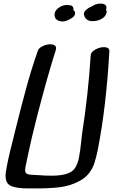

<svg xmlns="http://www.w3.org/2000/svg" viewBox="-20 -1079 640 1071"><path d="M560 -816Q591 -816 590 -793Q573 -488 526 -246Q516 -199 507 -170.5Q498 -142 479 -116Q460 -90 428 -72Q375 -42 312 -34.5Q249 -27 161 -28H134Q75 -28 43 -41Q11 -54 11 -99Q11 -109 12 -115Q21 -178 50 -290L62 -339Q99 -488 127.5 -592Q156 -696 191 -796Q196 -811 218 -821.5Q240 -832 261 -832Q275 -832 284 -826.5Q293 -821 293 -810Q293 -807 291 -799Q248 -666 187 -431Q154 -301 139 -228Q128 -180 122 -148Q120 -134 120 -131Q120 -114 131 -109Q142 -104 171 -103L195 -102Q228 -99 268 -99Q368 -99 396 -138Q413 -162 420.5 -200Q428 -238 433 -291L438 -334Q472 -551 486 -771Q487 -789 511.5 -802.5Q536 -816 560 -816ZM286 -984Q284 -992 284 -996Q284 -1002 288 -1014Q295 -1028 314 -1040Q330 -1049 347 -1051H355Q366 -1051 378 -1048Q382 -1047 385.5 -1042Q389 -1037 390 -1032Q390 -1026 389 -1023Q389 -1023 389 -1022.5Q389 -1022 390 -1022Q399 -1016 399 -1006Q399 -991 383 -980Q352 -959 328 -959Q318 -959 306 -964Q290 -971 286 -984ZM575 -1017Q576 -1001 561 -984Q549 -973 532.5 -967Q516 -961 499 -961Q476 -959 460 -974Q450 -984 448 -1002Q448 -1011 456.5 -1020Q465 -1029 475 -1035L493 -1044Q496 -1046 512 -1054Q518 -1056 528 -1058Q532 -1059 542 -1059Q564 -1059 571 -1047Q574 -1043 574 -1037Q574 -1032 571 -1026Q573 -1023 575 -1017Z"/></svg>

Font: Sedgwick Ave
Style: Regular
Weight: 400
Designer: Kevin Burke, Pedro Vergani
Foundry: Google, Inc.
Version: Version 1.000